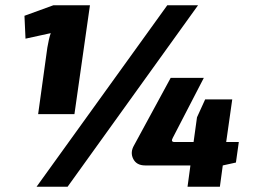

<svg xmlns="http://www.w3.org/2000/svg" viewBox="-20 -710 972 730"><path d="M125 -276 160 -529Q166 -565 173 -584L77 -563L73 -650L183 -690H322L263 -276ZM733 -690 237 0H119L616 -690ZM877 -92 827 -81 816 0H693L704 -81H532Q499 -81 486.5 -106Q474 -131 490 -158L629 -414H755L637 -186Q628 -170 644 -170H716L729 -264L760 -332H863L840 -170H888Z"/></svg>

Font: Ezarion Extra Bold
Style: Italic
Weight: 800
Italic angle: -8°
Designer: Natanael Gama
Version: Version 1.001;PS 001.001;hotconv 1.0.70;makeotf.lib2.5.58329